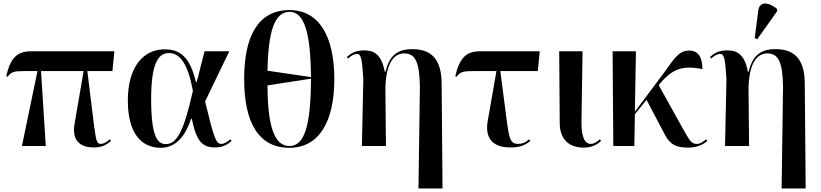

<svg xmlns="http://www.w3.org/2000/svg" viewBox="-20 -826 4644 1086"><path d="M104 0H239L212 -424H453L402 -127C385 -35 430 8 510 8C551 8 575 -1 608 -29L601 -38C582 -20 563 -12 552 -12C525 -12 524 -31 511 -123L474 -424H616L627 -536H157C77 -536 40 -500 15 -395L23 -392C43 -420 60 -424 119 -424H192Z M889 10C979 10 1030 -62 1061 -154H1065C1091 -26 1124 8 1198 8C1245 8 1272 -13 1290 -29L1283 -38C1269 -26 1249 -12 1232 -12C1202 -12 1191 -42 1140 -252L1277 -536H1137L1093 -363H1088C1054 -505 998 -547 911 -547C794 -547 703 -452 703 -257C703 -65 785 10 889 10ZM918 -11C870 -11 835 -55 835 -265C835 -466 874 -526 936 -526C999 -526 1044 -462 1071 -312C1020 -83 980 -11 918 -11Z M1617 10C1784 10 1871 -137 1871 -378C1871 -622 1784 -769 1618 -769C1440 -769 1361 -622 1361 -379C1361 -137 1440 10 1617 10ZM1739 -390 1493 -426C1497 -649 1533 -759 1618 -759C1700 -759 1737 -644 1739 -390ZM1617 0C1530 0 1494 -116 1493 -343L1739 -381C1738 -113 1702 0 1617 0Z M2347 240H2483L2478 -354C2477 -489 2422 -548 2312 -548C2255 -548 2186 -534 2161 -421H2156C2137 -525 2089 -541 2040 -541C1990 -541 1966 -525 1942 -504L1949 -495C1966 -512 1986 -521 1999 -521C2021 -521 2028 -500 2035 -379L2027 0H2163L2160 -313C2159 -438 2193 -524 2266 -524C2330 -524 2353 -473 2355 -335Z M2866 8C2915 8 2947 -1 2980 -29L2973 -38C2954 -20 2933 -12 2911 -12C2867 -12 2861 -42 2848 -131L2810 -424H3022L3033 -536H2697C2617 -536 2580 -500 2555 -395L2563 -392C2583 -420 2600 -424 2659 -424H2788L2739 -144C2721 -45 2766 8 2866 8Z M3282 9C3331 9 3361 -11 3380 -29L3373 -38C3360 -27 3343 -12 3321 -12C3280 -12 3268 -71 3269 -138L3275 -536H3143L3146 -128C3147 -30 3207 9 3282 9Z M3449 0H3568L3571 -180L3637 -261L3743 -60C3770 -12 3799 9 3872 9C3929 9 3963 -13 3981 -29L3974 -38C3959 -26 3942 -12 3922 -12C3889 -12 3880 -32 3840 -103L3706 -344L3712 -352C3783 -437 3842 -458 3953 -435C3953 -505 3928 -540 3878 -540C3819 -540 3792 -492 3739 -419L3571 -194L3577 -536H3445Z M4263 -604 4376 -763V-775C4328 -815 4276 -821 4269 -766L4249 -611ZM4401 240H4537L4532 -354C4531 -489 4476 -548 4366 -548C4309 -548 4240 -534 4215 -421H4210C4191 -525 4143 -541 4094 -541C4044 -541 4020 -525 3996 -504L4003 -495C4020 -512 4040 -521 4053 -521C4075 -521 4082 -500 4089 -379L4081 0H4217L4214 -313C4213 -438 4247 -524 4320 -524C4384 -524 4407 -473 4409 -335Z"/></svg>

Font: Noto Serif Display SemiBold
Style: Regular
Weight: 600
Designer: Monotype Design Team
Foundry: Monotype Imaging Inc.
Version: Version 2.009